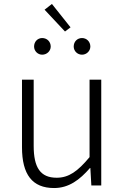

<svg xmlns="http://www.w3.org/2000/svg" viewBox="-20 -936 629 969"><path d="M253 13C327 13 382 -28 434 -88H436L441 0H491V-534H432V-143C372 -71 327 -39 266 -39C184 -39 150 -90 150 -200V-534H91V-193C91 -55 143 13 253 13ZM193 -660C217 -660 236 -679 236 -701C236 -726 217 -744 193 -744C170 -744 152 -726 152 -701C152 -679 170 -660 193 -660ZM308 -777 336 -798 242 -916 205 -887ZM394 -660C417 -660 436 -679 436 -701C436 -726 417 -744 394 -744C370 -744 352 -726 352 -701C352 -679 370 -660 394 -660Z"/></svg>

Font: Noto Sans SC Light
Style: Regular
Weight: 300
Designer: Ryoko NISHIZUKA 西塚涼子 (kana, bopomofo & ideographs); Paul D. Hunt (Latin, Greek & Cyrillic); Sandoll Communications 산돌커뮤니
Foundry: Adobe
Version: Version 2.004;hotconv 1.0.118;makeotfexe 2.5.65603